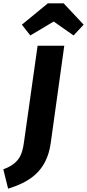

<svg xmlns="http://www.w3.org/2000/svg" viewBox="-79 -969 525 1159"><path d="M104 -755 245 -839 365 -755 426 -820 305 -949H210L53 -820ZM309 -693H148L66 -113C55 -30 34 18 -59 53L-30 170C90 132 202 72 227 -104Z"/></svg>

Font: Fira Sans
Style: Bold Italic
Weight: 700
Italic angle: -8°
Designer: bBox Type GmbH & Carrois Corporate GbR & Edenspiekermann AG
Foundry: bBox Type GmbH & Carrois Corporate GbR & Edenspiekermann AG
Version: Version 4.301;PS 004.301;hotconv 1.0.88;makeotf.lib2.5.64775